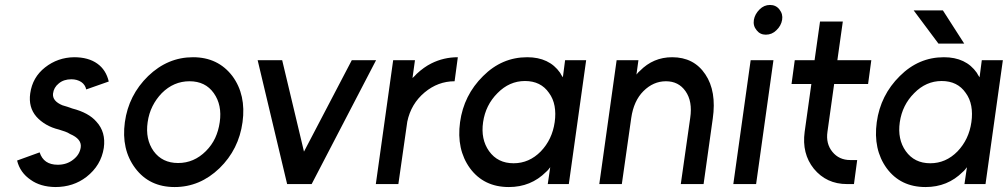

<svg xmlns="http://www.w3.org/2000/svg" viewBox="-20 -743 4068 775"><path d="M419 -414Q408 -461 373 -486Q337 -512 279 -512Q213 -511 162 -471Q111 -431 102 -366Q94 -310 127 -272Q143 -254 166 -240.5Q189 -227 218 -220Q231 -216 242.5 -212Q254 -208 263 -202Q310 -182 306 -149Q302 -119 276 -99Q250 -78 213 -78Q156 -78 140 -128L49 -95Q61 -46 104 -17Q143 11 203 12Q276 12 329 -29Q388 -75 399 -146Q408 -210 369 -252Q338 -288 272 -305Q262 -309 252 -312Q242 -315 232 -318Q191 -335 194 -365Q197 -390 217 -406Q237 -423 268 -423Q291 -423 308 -412Q324 -401 328 -382Z M745 -415Q809 -415 843 -367Q877 -319 867 -250Q862 -215 848.5 -186Q835 -157 811 -133Q763 -85 699 -85Q635 -85 600 -133Q566 -181 576 -250Q581 -285 595.5 -314Q610 -343 633 -367Q681 -415 745 -415ZM759 -512Q657 -512 578 -436Q499 -359 484 -250Q469 -140 526 -64Q583 12 685 12Q787 12 866 -64Q944 -140 959 -250Q974 -360 918 -436Q860 -512 759 -512Z M1020 -500 1139 0H1238L1498 -500H1400L1207 -131L1119 -500Z M1567 -500 1497 0H1588L1624 -252Q1639 -324 1694 -370Q1748 -415 1815 -415L1828 -512Q1771 -512 1721 -487Q1691 -472 1662 -445Q1658 -441 1654 -436.5Q1650 -432 1645 -428L1655 -500Z M2261 -500 2252 -431Q2249 -435 2246 -440Q2243 -445 2241 -449Q2197 -512 2108 -512Q2006 -512 1930 -436Q1852 -359 1837 -250Q1822 -140 1877 -64Q1933 12 2034 12Q2123 12 2184 -49Q2189 -53 2193 -58Q2197 -63 2201 -68L2191 0H2276L2346 -500ZM2099 -416Q2163 -416 2196 -368Q2213 -345 2218.5 -315Q2224 -285 2219 -250Q2214 -215 2200 -185.5Q2186 -156 2163 -132Q2116 -84 2053 -84Q1989 -84 1954 -133Q1920 -181 1930 -250Q1940 -319 1988 -367Q2036 -416 2099 -416Z M2820 0 2857 -264Q2865 -319 2857.5 -364Q2850 -409 2827 -443Q2781 -512 2693 -512Q2617 -512 2563 -457Q2559 -454 2556 -450.5Q2553 -447 2549 -442L2557 -500H2469L2399 0H2490L2528 -267Q2538 -336 2577 -375Q2617 -415 2668 -415Q2719 -415 2747 -375Q2776 -334 2766 -267L2728 0Z M2940 0H3032L3102 -500H3010ZM3137 -663Q3141 -686 3126 -705Q3112 -723 3088 -723Q3064 -723 3046 -705Q3027 -686 3023 -663Q3019 -639 3034 -621Q3048 -603 3071 -603Q3096 -603 3114 -621Q3133 -639 3137 -663Z M3290 -656 3268 -500H3188L3175 -404H3255L3228 -211Q3216 -123 3265 -62Q3316 0 3399 0H3427L3440 -97H3412Q3367 -97 3340 -130Q3313 -163 3320 -211L3347 -404H3484L3497 -500H3360L3382 -656Z M3768 -567H3872L3786 -701H3668ZM3943 -500 3934 -431Q3931 -435 3928 -440Q3925 -445 3923 -449Q3879 -512 3790 -512Q3688 -512 3612 -436Q3534 -359 3519 -250Q3504 -140 3559 -64Q3615 12 3716 12Q3805 12 3866 -49Q3871 -53 3875 -58Q3879 -63 3883 -68L3873 0H3958L4028 -500ZM3781 -416Q3845 -416 3878 -368Q3895 -345 3900.5 -315Q3906 -285 3901 -250Q3896 -215 3882 -185.5Q3868 -156 3845 -132Q3798 -84 3735 -84Q3671 -84 3636 -133Q3602 -181 3612 -250Q3622 -319 3670 -367Q3718 -416 3781 -416Z"/></svg>

Font: Unageo
Style: Medium-Italic
Weight: 500
Designer: Richard Sepsi
Foundry: Richard Sepsi
Version: Version 2.000